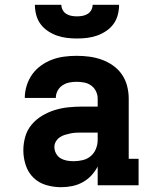

<svg xmlns="http://www.w3.org/2000/svg" viewBox="-20 -770 640 798"><path d="M234 8Q234 8 234 8Q234 8 234 8H233Q202 8 171.5 -1Q141 -10 119 -31.5Q97 -53 87 -83.5Q77 -114 77 -145Q77 -174 85 -202Q93 -230 111.5 -252Q130 -274 155 -289Q180 -304 207.5 -312.5Q235 -321 264 -324Q293 -327 321 -327H386V-360Q386 -376 379 -390.5Q372 -405 359 -414.5Q346 -424 330 -427Q314 -430 298 -430Q283 -430 268 -427Q253 -424 240 -415.5Q227 -407 219.5 -393Q212 -379 212 -363H83Q83 -363 83 -363Q83 -363 83 -363Q83 -389 91 -414.5Q99 -440 114 -461Q129 -482 150.5 -497.5Q172 -513 196 -522Q220 -531 246 -534.5Q272 -538 298 -538Q325 -538 351.5 -534.5Q378 -531 403 -522Q428 -513 450 -497.5Q472 -482 487 -460Q502 -438 508.5 -412Q515 -386 515 -360V-110H556V0H386V-78Q375 -57 359 -40Q343 -23 322.5 -12Q302 -1 279.5 3.5Q257 8 234 8ZM286 -100Q305 -100 324 -104.5Q343 -109 357.5 -121.5Q372 -134 379 -152Q386 -170 386 -189V-219H321Q309 -219 297 -218.5Q285 -218 273 -215.5Q261 -213 249.5 -209.5Q238 -206 228 -199Q218 -192 212 -181.5Q206 -171 206 -159Q206 -145 213 -132Q220 -119 232 -112Q244 -105 258 -102.5Q272 -100 286 -100ZM300 -610Q279 -610 258 -612.5Q237 -615 217 -622Q197 -629 179 -641Q161 -653 148.5 -670Q136 -687 130.5 -708Q125 -729 125 -750H235Q235 -739 240.5 -728.5Q246 -718 256 -712Q266 -706 277.5 -704Q289 -702 300 -702Q311 -702 322.5 -704Q334 -706 344 -712Q354 -718 359.5 -728.5Q365 -739 365 -750H475Q475 -729 469.5 -708Q464 -687 451.5 -670Q439 -653 421 -641Q403 -629 383 -622Q363 -615 342 -612.5Q321 -610 300 -610Z"/></svg>

Font: Iosevka Curly Slab XBdEx
Style: Regular
Weight: 800
Width: 7
Monospace: yes
Designer: Belleve Invis
Foundry: Belleve Invis
Version: Version 11.0.0; ttfautohint (v1.8.3)